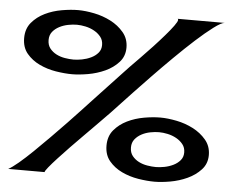

<svg xmlns="http://www.w3.org/2000/svg" viewBox="-51 -780 1022 841"><g transform="rotate(5 459.5 -360.0)"><path d="M259.8 -719.7Q291 -719.7 330.1 -711.9Q369.1 -704.1 403.3 -686.5Q437.5 -668.9 460.9 -641.1Q484.4 -613.3 484.4 -574.2Q484.4 -536.1 460.4 -509.8Q436.5 -483.4 401.4 -467.3Q366.2 -451.2 326.7 -444.3Q287.1 -437.5 256.8 -437.5Q224.6 -437.5 185.5 -443.8Q146.5 -450.2 112.8 -466.3Q79.1 -482.4 56.6 -509.3Q34.2 -536.1 34.2 -577.1Q34.2 -618.2 57.1 -645.5Q80.1 -672.9 114.3 -689.5Q148.4 -706.1 188 -712.9Q227.5 -719.7 259.8 -719.7ZM141.6 -578.1Q141.6 -555.7 153.3 -541Q165 -526.4 182.1 -517.6Q199.2 -508.8 219.7 -505.4Q240.2 -502 257.8 -502Q274.4 -502 294.9 -505.9Q315.4 -509.8 334 -518.6Q352.5 -527.3 364.7 -541.5Q377 -555.7 377 -576.2Q377 -597.7 365.2 -612.3Q353.5 -627 335.9 -636.7Q318.4 -646.5 297.9 -650.9Q277.3 -655.3 259.8 -655.3Q242.2 -655.3 221.7 -651.4Q201.2 -647.5 183.1 -638.2Q165 -628.9 153.3 -614.3Q141.6 -599.6 141.6 -578.1ZM659.2 -282.2Q691.4 -282.2 730.5 -274.4Q769.5 -266.6 803.7 -249Q837.9 -231.4 861.3 -203.6Q884.8 -175.8 884.8 -136.7Q884.8 -98.6 860.4 -72.3Q835.9 -45.9 800.8 -29.8Q765.6 -13.7 726.6 -6.8Q687.5 0 657.2 0Q625 0 585.9 -6.3Q546.9 -12.7 513.2 -28.8Q479.5 -44.9 457 -71.8Q434.6 -98.6 434.6 -139.6Q434.6 -180.7 457.5 -208Q480.5 -235.4 514.6 -252Q548.8 -268.6 587.9 -275.4Q627 -282.2 659.2 -282.2ZM542 -140.6Q542 -118.2 553.7 -103.5Q565.4 -88.9 582.5 -80.1Q599.6 -71.3 620.1 -67.9Q640.6 -64.5 658.2 -64.5Q674.8 -64.5 695.3 -68.4Q715.8 -72.3 733.9 -81.1Q752 -89.8 764.2 -104Q776.4 -118.2 776.4 -138.7Q776.4 -160.2 764.6 -174.8Q752.9 -189.5 735.4 -199.2Q717.8 -209 697.3 -213.4Q676.8 -217.8 659.2 -217.8Q641.6 -217.8 621.1 -213.9Q600.6 -210 583 -200.7Q565.4 -191.4 553.7 -176.8Q542 -162.1 542 -140.6ZM14.6 0Q31.2 -8.8 59.1 -32.2Q86.9 -55.7 119.6 -87.4Q152.3 -119.1 188 -155.3Q223.6 -191.4 255.9 -225.1Q288.1 -258.8 313.5 -286.1Q338.9 -313.5 352.5 -328.1Q384.8 -362.3 417.5 -397.5Q450.2 -432.6 482.4 -466.8Q488.3 -473.6 506.8 -492.7Q525.4 -511.7 549.8 -536.6Q574.2 -561.5 600.6 -589.8Q627 -618.2 648.9 -643.6Q670.9 -668.9 685.1 -688.5Q699.2 -708 699.2 -714.8Q699.2 -719.7 696.3 -719.7H903.3Q888.7 -718.8 855.5 -693.8Q822.3 -668.9 780.3 -630.9Q738.3 -592.8 691.9 -546.9Q645.5 -501 604 -458Q562.5 -415 530.3 -380.9Q498 -346.7 484.4 -332Q462.9 -308.6 441.4 -286.1Q419.9 -263.7 397.5 -241.2Q391.6 -235.4 373 -216.3Q354.5 -197.3 329.1 -171.9Q303.7 -146.5 276.4 -118.2Q249 -89.8 226.1 -64.9Q203.1 -40 188.5 -22Q173.8 -3.9 174.8 0Z"/></g></svg>

Font: Cherry Cream Soda
Style: Regular
Weight: 400
Designer: Font Diner, Inc
Foundry: Font Diner, Inc
Version: Version 1.000